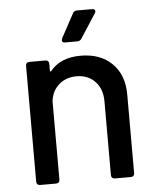

<svg xmlns="http://www.w3.org/2000/svg" viewBox="-51 -747 645 791"><g transform="rotate(-5 271.0 -351.5)"><path d="M473 -340V-15Q473 -8 469 -4Q465 0 458 0H392Q385 0 381 -4Q377 -8 377 -15V-321Q377 -371 348 -402Q319 -433 271 -433Q228 -433 198.5 -407.5Q169 -382 164 -339V-15Q164 -8 160 -4Q156 0 149 0H83Q76 0 72 -4Q68 -8 68 -15V-494Q68 -501 72 -505Q76 -509 83 -509H149Q156 -509 160 -505Q164 -501 164 -494V-466Q164 -463 166 -462Q168 -461 169 -463Q211 -516 295 -516Q377 -516 425 -468.5Q473 -421 473 -340ZM224 -586 226 -594 279 -692Q284 -703 297 -703H359Q365 -703 368.5 -700.5Q372 -698 372 -694Q372 -690 369 -685L305 -586Q299 -576 287 -576H236Q224 -576 224 -586Z"/></g></svg>

Font: Barlow_Medium_SS
Style: Regular
Weight: 500
Designer: Jeremy Tribby
Foundry: Jeremy Tribby
Version: Version 1.101 August 23, 2024